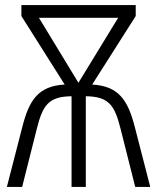

<svg xmlns="http://www.w3.org/2000/svg" viewBox="-20 -734 618 754"><path d="M513 -714H64V-671L234 -402C129 -396 94 -340 67 -233L7 0H67L125 -230C148 -321 171 -355 261 -356V0H317V-356C406 -355 430 -322 453 -230L511 0H570L510 -233C482 -343 445 -396 342 -402L513 -671ZM444 -664 288 -409 133 -664Z"/></svg>

Font: Noto Sans Display SemiCondensed Light
Style: Regular
Weight: 300
Width: 4
Designer: Monotype Design Team
Foundry: Monotype Imaging Inc.
Version: Version 1.900